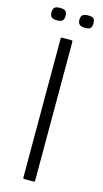

<svg xmlns="http://www.w3.org/2000/svg" viewBox="-125 -843 474 883"><g transform="rotate(15 112.5 -401.5)"><path d="M140 -6Q140 0 134 0H90Q84 0 84 -6V-667Q84 -673 90 -673H134Q140 -673 140 -667ZM79 -773Q79 -759 72.5 -751.5Q66 -744 45 -744Q26 -744 19 -751.5Q12 -759 12 -773Q12 -789 19 -796Q26 -803 45 -803Q66 -803 72.5 -796Q79 -789 79 -773ZM212 -773Q212 -759 206 -751.5Q200 -744 179 -744Q160 -744 152.5 -751.5Q145 -759 145 -773Q145 -789 152.5 -796Q160 -803 179 -803Q200 -803 206 -796Q212 -789 212 -773Z"/></g></svg>

Font: Glory Light
Style: Regular
Weight: 300
Version: Version 1.011